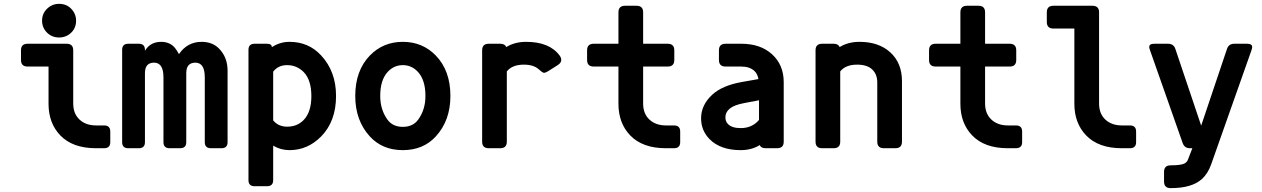

<svg xmlns="http://www.w3.org/2000/svg" viewBox="-20 -762 6485 987"><path d="M283.7 -742.2Q321.3 -742.2 345.2 -717.8Q371.1 -691.4 371.1 -655.8Q371.1 -618.2 345.7 -593.8Q320.3 -569.3 283.7 -569.3Q247.6 -569.3 222.7 -593.3Q196.3 -618.7 196.3 -655.8Q196.3 -692.9 222.7 -717.8Q248.5 -742.2 283.7 -742.2ZM473.6 0Q353 0 289.6 -66.4Q229.5 -129.4 229.5 -228.5V-419.9H122.1Q87.9 -419.9 87.9 -453.6V-503.4Q87.9 -537.1 122.1 -537.1H322.3Q356.4 -537.1 356.4 -503.4V-230Q356.4 -177.2 389.2 -147Q421.4 -117.2 473.6 -117.2H514.6Q546.9 -117.2 546.9 -85.9V-31.2Q546.9 0 514.6 0Z M639.6 0Q607.9 0 607.9 -31.2V-505.9Q607.9 -537.1 639.6 -537.1H693.4Q725.1 -537.1 725.1 -505.9V-501Q752.4 -546.9 808.6 -546.9Q853.5 -546.9 879.4 -515.6Q889.6 -503.4 899.9 -483.9Q943.4 -546.9 1016.1 -546.9Q1072.3 -546.9 1106 -512.2Q1149.9 -467.8 1149.9 -398.4V-31.2Q1149.9 0 1118.2 0H1064.5Q1032.7 0 1032.7 -31.2V-364.3Q1032.7 -405.3 1019 -423.3Q1006.8 -439.9 983.9 -439.9Q937.5 -439.5 937.5 -386.2V-31.2Q937.5 0 905.8 0H852.1Q820.3 0 820.3 -31.2V-364.3Q820.3 -405.8 806.2 -423.8Q793.9 -439.9 771.5 -439.9Q725.1 -439.5 725.1 -386.2V-31.2Q725.1 0 693.4 0Z M1468.3 9.8Q1423.3 9.8 1384.3 -13.2V164.1Q1384.3 195.3 1352.5 195.3H1289.1Q1257.3 195.3 1257.3 164.1V-505.9Q1257.3 -537.1 1289.1 -537.1H1352.5Q1377.4 -537.1 1377.4 -519.5Q1419.4 -546.9 1468.3 -546.9Q1566.4 -546.9 1630.9 -477.1Q1707.5 -394.5 1707.5 -268.6Q1707.5 -138.7 1630.9 -60.5Q1561.5 9.8 1468.3 9.8ZM1384.3 -143.1Q1411.1 -110.8 1456.1 -110.8Q1507.3 -110.8 1540.5 -144.5Q1580.6 -185.5 1580.6 -267.8Q1580.6 -350.1 1542 -390.6Q1506.3 -427.2 1455.6 -427.2Q1410.2 -427.2 1384.3 -393.6Z M2129.4 -146.5Q2167 -197.8 2167 -269Q2167 -351.1 2127.9 -393.1Q2095.7 -427.2 2050.8 -427.2Q2005.9 -427.2 1973.6 -393.1Q1934.6 -351.1 1934.6 -269Q1934.6 -197.8 1972.2 -146.5Q1999 -109.9 2050.8 -109.9Q2102.5 -109.9 2129.4 -146.5ZM1881.3 -60.5Q1806.2 -142.6 1806.2 -268.6Q1806.2 -398.9 1881.3 -476.6Q1949.7 -546.9 2050.8 -546.9Q2151.9 -546.9 2220.2 -476.6Q2295.4 -398.9 2295.4 -268.6Q2295.4 -142.6 2220.2 -60.5Q2155.8 9.8 2050.8 9.8Q1945.8 9.8 1881.3 -60.5Z M2492.7 0Q2458.5 0 2458.5 -33.7V-503.4Q2458.5 -537.1 2492.7 -537.1H2551.3Q2575.7 -537.1 2582.5 -520Q2626 -546.9 2684.6 -546.9Q2805.7 -546.9 2857.4 -475.6Q2865.2 -464.8 2865.2 -454.1Q2865.2 -439 2847.7 -427.7L2796.9 -395.5Q2784.2 -387.7 2775.9 -387.7Q2767.6 -388.7 2750 -405.3Q2723.6 -429.7 2672.4 -429.7Q2613.3 -429.7 2585.4 -395V-33.7Q2585.4 0 2551.3 0Z M3403.3 0Q3282.7 0 3219.2 -66.4Q3159.2 -129.4 3159.2 -228.5V-419.9H3032.2Q2998 -419.9 2998 -453.6V-503.4Q2998 -537.1 3032.2 -537.1H3159.2V-698.7Q3159.2 -732.4 3193.4 -732.4H3252Q3286.1 -732.4 3286.1 -698.7V-537.1H3412.1Q3446.3 -537.1 3446.3 -503.4V-453.6Q3446.3 -419.9 3412.1 -419.9H3286.1V-230Q3286.1 -177.2 3318.8 -147Q3351.1 -117.2 3403.3 -117.2H3444.3Q3476.6 -117.2 3476.6 -85.9V-31.2Q3476.6 0 3444.3 0Z M3916 0Q3892.6 0 3885.3 -16.1Q3843.8 9.8 3787.6 9.8Q3683.6 9.8 3627.4 -46.9Q3584 -91.3 3584 -153.8Q3584 -222.2 3641.6 -275.4Q3692.9 -322.8 3795.4 -340.8L3878.9 -355.5Q3874 -382.8 3857.9 -397.5Q3833.5 -419.9 3790.5 -419.9H3710Q3675.8 -419.9 3675.8 -453.6V-503.4Q3675.8 -537.1 3710 -537.1H3790.5Q3888.7 -537.1 3947.8 -483.9Q4008.8 -429.2 4008.8 -339.8V-33.7Q4008.8 0 3974.6 0ZM3881.8 -145.5V-246.6L3804.7 -231.9Q3753.9 -222.2 3731.9 -204.1Q3709 -185.5 3709 -159.7Q3709 -137.2 3722.2 -124.5Q3741.7 -103.5 3788.1 -103.5Q3846.2 -103.5 3881.8 -145.5Z M4206.5 0Q4172.4 0 4172.4 -33.7V-503.4Q4172.4 -537.1 4206.5 -537.1H4265.1Q4289.6 -537.1 4296.4 -520Q4339.8 -546.9 4398.4 -546.9Q4496.6 -546.9 4555.7 -493.7Q4616.7 -439 4616.7 -344.7V-33.7Q4616.7 0 4582.5 0H4523.9Q4489.7 0 4489.7 -33.7V-337.9Q4489.7 -380.4 4463.6 -405Q4437.5 -429.7 4386.2 -429.7Q4327.1 -429.7 4299.3 -395V-33.7Q4299.3 0 4265.1 0Z M5161.1 0Q5040.5 0 4977.1 -66.4Q4917 -129.4 4917 -228.5V-419.9H4790Q4755.9 -419.9 4755.9 -453.6V-503.4Q4755.9 -537.1 4790 -537.1H4917V-698.7Q4917 -732.4 4951.2 -732.4H5009.8Q5043.9 -732.4 5043.9 -698.7V-537.1H5169.9Q5204.1 -537.1 5204.1 -503.4V-453.6Q5204.1 -419.9 5169.9 -419.9H5043.9V-230Q5043.9 -177.2 5076.7 -147Q5108.9 -117.2 5161.1 -117.2H5202.1Q5234.4 -117.2 5234.4 -85.9V-31.2Q5234.4 0 5202.1 0Z M5747.1 0Q5626.5 0 5563 -66.4Q5502.9 -129.4 5502.9 -228.5V-615.2H5395.5Q5361.3 -615.2 5361.3 -648.9V-698.7Q5361.3 -732.4 5395.5 -732.4H5595.7Q5629.9 -732.4 5629.9 -698.7V-230Q5629.9 -177.2 5662.6 -147Q5694.8 -117.2 5747.1 -117.2H5788.1Q5820.3 -117.2 5820.3 -85.9V-31.2Q5820.3 0 5788.1 0Z M6097.2 0Q6068.8 0 6059.6 -26.9L5891.6 -504.4Q5887.7 -515.6 5887.7 -520.5Q5887.7 -537.1 5914.1 -537.1H5984.4Q6013.2 -537.1 6022 -510.7L6154.8 -116.2L6287.6 -510.7Q6296.4 -537.1 6325.2 -537.1H6390.6Q6417 -537.1 6417 -520.5Q6417 -514.2 6413.6 -504.4L6206.5 82Q6189.5 130.4 6158.7 158.2Q6107.4 205.1 5998 205.1Q5963.9 205.1 5963.9 171.4V121.6Q5963.9 87.9 5998 87.9Q6054.2 87.9 6071.3 77.1Q6082.5 69.8 6086.4 59.6L6109.4 0Z"/></svg>

Font: Simply Mono
Style: Bold
Weight: 700
Designer: Wojciech Kalinowski "wmk69" (wmk69@o2.pl)
Foundry: Wojciech Kalinowski "wmk69" (wmk69@o2.pl)
Version: Version 1.0.0